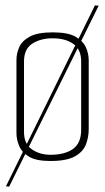

<svg xmlns="http://www.w3.org/2000/svg" viewBox="-20 -593 388 712"><path d="M167 4Q114 4 87.5 -12Q61 -28 51 -52Q41 -76 41 -99V-370Q41 -394 51 -417.5Q61 -441 90 -457Q119 -473 176 -473Q232 -473 260 -457Q288 -441 298.5 -417.5Q309 -394 309 -370V-114Q309 -84 298.5 -57Q288 -30 257.5 -13Q227 4 167 4ZM167 -19Q220 -19 250.5 -40.5Q281 -62 281 -112V-365Q281 -410 251.5 -430.5Q222 -451 176 -451Q130 -451 99.5 -431Q69 -411 69 -365V-104Q69 -59 98.5 -39Q128 -19 167 -19ZM14 99 2 98 332 -573 346 -572Z"/></svg>

Font: Smooch Sans Thin ExtraLight
Style: Regular
Weight: 250
Version: Version 1.010